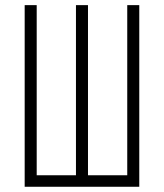

<svg xmlns="http://www.w3.org/2000/svg" viewBox="-20 -713 626 733"><path d="M74.2 0H511.7V-693.4H465.8V-43.9H315.9V-693.4H270V-43.9H120.1V-693.4H74.2Z"/></svg>

Font: Cascadia Code PL ExtraLight
Style: Regular
Weight: 200
Monospace: yes
Designer: Aaron Bell
Foundry: Saja Typeworks
Version: Version 2404.023